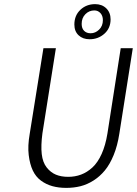

<svg xmlns="http://www.w3.org/2000/svg" viewBox="-20 -892 659 924"><path d="M411.1 -703.1Q378.4 -703.1 358.2 -722.2Q337.9 -741.2 337.9 -773.9Q337.9 -817.4 366.7 -844.7Q395.5 -872.1 438 -872.1Q470.7 -872.1 491.5 -851.8Q512.2 -831.5 512.2 -798.8Q512.2 -756.3 482.4 -729.7Q452.6 -703.1 411.1 -703.1ZM416 -731.9Q439 -731.9 457 -749.5Q475.1 -767.1 475.1 -794.9Q475.1 -815.9 463.4 -828.9Q451.7 -841.8 434.1 -841.8Q408.7 -841.8 390.9 -823.7Q373 -805.7 373 -776.9Q373 -755.4 384.8 -743.7Q396.5 -731.9 416 -731.9ZM298.8 12.2Q262.2 12.2 232.2 3.9Q202.1 -4.4 177 -22.9Q151.9 -41.5 137.7 -71.8Q123.5 -102.1 118.2 -145.8Q112.8 -189.5 123 -248L189 -660.2H249L184.1 -250Q176.3 -190.4 180.9 -150.4Q185.5 -110.4 204.6 -86.2Q223.6 -62 249 -51.5Q274.4 -41 308.1 -41Q341.3 -41 370.1 -51.8Q398.9 -62.5 424.6 -85.9Q450.2 -109.4 469 -150.9Q487.8 -192.4 497.1 -250L561 -660.2H619.1L554.2 -248Q545.4 -190.9 527.1 -146Q508.8 -101.1 484.6 -71.8Q460.4 -42.5 429.9 -23.2Q399.4 -3.9 367.2 4.2Q335 12.2 298.8 12.2Z"/></svg>

Font: Office Code Pro Light Italic
Style: Regular
Weight: 300
Italic angle: -9°
Designer: Nathan Rutzky & Paul D. Hunt
Foundry: Adobe Systems Incorporated
Version: Version 1.004;PS 001.004;hotconv 1.0.70;makeotf.lib2.5.58329